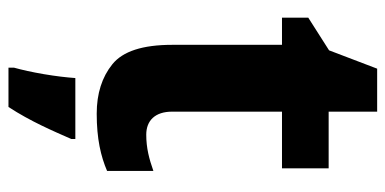

<svg xmlns="http://www.w3.org/2000/svg" viewBox="-252 -450 923 460"><g transform="rotate(90 210.0 -220.5)"><path d="M303.2 -108.9C269.5 -108.9 248 -129.9 248 -170.9V-434.1H383.8V-545.9H248V-662.1H145L101.1 -546.9L22.9 -497.1V-434.1H87.9V-170.9C87.9 -100.1 103.5 -52.7 134.3 -27.8C165 -2.9 204.6 9.8 252.9 9.8C313 9.8 355 0 390.1 -15.1V-126C360.8 -115.7 335 -108.9 303.2 -108.9ZM167.5 61C166 82 163.1 107.4 158.2 136.2C153.3 165 147.9 189 142.6 208V221.2H236.8C271.5 168 293.9 115.2 313.5 70.8V61Z"/></g></svg>

Font: Avrile Sans
Style: Bold
Weight: 700
Designer: Monotype Design Team, Google (font), Stefan Peev (BGR Cyrillic), Cristiano Sobral (main changes)
Foundry: The Avrile Sans Project Authors
Version: Version 3.110